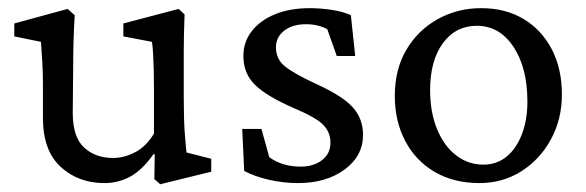

<svg xmlns="http://www.w3.org/2000/svg" viewBox="-20 -448 1459 478"><path d="M444.3 -68.4 505.9 -52.7V-20.5L378.9 10.7L364.3 -2L365.2 -63.5L362.3 -64.5Q334 -24.4 304.2 -8.3Q274.4 7.8 240.2 7.8Q174.8 7.8 130.9 -32.7Q86.9 -73.2 86.9 -154.3V-238.3Q86.9 -264.6 85.4 -291Q84 -317.4 82 -343.8L15.6 -357.4V-389.6L148.4 -425.8L166 -410.2Q164.1 -379.9 163.1 -345.7Q162.1 -311.5 162.1 -274.4L161.1 -167Q161.1 -106.4 189.5 -80.6Q217.8 -54.7 261.7 -54.7Q288.1 -54.7 315.4 -68.4Q342.8 -82 363.3 -115.2V-228.5Q363.3 -250 362.8 -271Q362.3 -292 361.3 -311Q360.4 -330.1 358.4 -343.8L287.1 -357.4V-389.6L424.8 -425.8L439.5 -412.1Q438.5 -384.8 438 -363.8Q437.5 -342.8 437.5 -321.8Q437.5 -300.8 437.5 -273.4V-204.1Q437.5 -150.4 439.9 -117.7Q442.4 -85 444.3 -68.4Z M721.7 7.8Q685.5 7.8 649.4 -0.5Q613.3 -8.8 587.9 -22.5L583 -127H630.9L650.4 -56.6Q682.6 -33.2 728.5 -33.2Q760.7 -33.2 781.7 -49.3Q802.7 -65.4 802.7 -92.8Q802.7 -119.1 784.2 -137.7Q765.6 -156.2 711.9 -178.7Q642.6 -209 614.3 -237.3Q585.9 -265.6 585.9 -308.6Q585.9 -343.8 606.9 -370.6Q627.9 -397.5 665 -412.6Q702.1 -427.7 751 -427.7Q778.3 -427.7 806.6 -423.3Q835 -418.9 853.5 -410.2L864.3 -308.6H818.4L794.9 -375Q785.2 -380.9 771.5 -384.3Q757.8 -387.7 742.2 -387.7Q708 -387.7 687.5 -371.6Q667 -355.5 667 -330.1Q667 -300.8 689.5 -282.7Q711.9 -264.6 768.6 -238.3Q833 -209 858.4 -180.7Q883.8 -152.3 883.8 -112.3Q883.8 -59.6 837.9 -25.9Q792 7.8 721.7 7.8Z M1173.8 7.8Q1110.4 7.8 1063 -19.5Q1015.6 -46.9 989.3 -96.2Q962.9 -145.5 962.9 -209Q962.9 -275.4 991.7 -324.2Q1020.5 -373 1069.8 -400.4Q1119.1 -427.7 1177.7 -427.7Q1238.3 -427.7 1283.2 -400.9Q1328.1 -374 1353.5 -325.7Q1378.9 -277.3 1378.9 -212.9Q1378.9 -151.4 1351.6 -101.1Q1324.2 -50.8 1277.8 -21.5Q1231.4 7.8 1173.8 7.8ZM1183.6 -38.1Q1216.8 -38.1 1241.2 -58.1Q1265.6 -78.1 1279.3 -113.8Q1293 -149.4 1293 -195.3Q1293 -279.3 1258.3 -331.5Q1223.6 -383.8 1167 -383.8Q1114.3 -383.8 1082.5 -340.3Q1050.8 -296.9 1050.8 -223.6Q1050.8 -168.9 1067.9 -127Q1085 -85 1115.2 -61.5Q1145.5 -38.1 1183.6 -38.1Z"/></svg>

Font: Crimson Pro ExtraLight
Style: Regular
Weight: 400
Version: Version 1.002